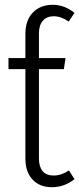

<svg xmlns="http://www.w3.org/2000/svg" viewBox="-20 -763 328 794"><path d="M202.1 -37.1Q233.4 -37.1 265.1 -58.1L288.1 -22Q245.6 11.2 194.8 11.2Q143.6 11.2 114.3 -20.8Q85 -52.7 85 -106.9V-477.1H15.1V-522.9H85V-623Q85 -678.7 115.7 -710.9Q146.5 -743.2 198.2 -743.2Q246.1 -743.2 288.1 -710L264.2 -673.8Q232.4 -695.8 202.1 -695.8Q173.3 -695.8 157.2 -677.2Q141.1 -658.7 141.1 -626V-522.9H251L244.1 -477.1H141.1V-106.9Q141.1 -73.7 156.2 -55.4Q171.4 -37.1 202.1 -37.1Z"/></svg>

Font: Fira Sans Compressed Light
Style: Regular
Weight: 300
Width: 1
Designer: Carrois Corporate & Edenspiekermann AG
Foundry: Carrois Corporate GbR & Edenspiekermann AG
Version: Version 4.203;PS 004.203;hotconv 1.0.88;makeotf.lib2.5.64775